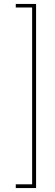

<svg xmlns="http://www.w3.org/2000/svg" viewBox="-20 -831 279 974"><path d="M163 123H60V104H143V-793H60V-811H163Z"/></svg>

Font: DM Sans 24pt Thin
Style: Regular
Weight: 250
Designer: Colophon Foundry, Jonny Pinhorn
Foundry: Colophon Foundry
Version: Version 4.004;gftools[0.9.30]